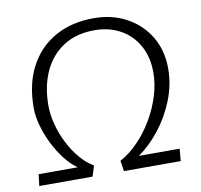

<svg xmlns="http://www.w3.org/2000/svg" viewBox="-82 -842 974 929"><g transform="rotate(-10 404.5 -377.0)"><path d="M37 0 44 -57H236Q204.5 -78.5 175.8 -115.5Q147 -152.5 124.5 -197.5Q102 -242.5 89 -289.2Q76 -336 76 -377Q76 -493 120.2 -577.5Q164.5 -662 245.5 -708Q326.5 -754 437 -754Q527 -754 597.8 -715.5Q668.5 -677 709.2 -609Q750 -541 750 -452Q750 -373 720 -297.5Q690 -222 641.2 -160.2Q592.5 -98.5 537 -60H737L732 0H453L445 -52Q492.5 -77.5 534.2 -120.8Q576 -164 607.8 -218Q639.5 -272 657.8 -330.5Q676 -389 676 -445Q676 -521.5 644.5 -578Q613 -634.5 557.5 -665.2Q502 -696 430 -696Q340 -696 277 -655Q214 -614 181 -541.8Q148 -469.5 148 -375Q148 -330 160.8 -281.8Q173.5 -233.5 196.5 -188.5Q219.5 -143.5 249.8 -107.8Q280 -72 315 -52L299 0Z"/></g></svg>

Font: Merriweather Sans Light
Style: Italic
Weight: 300
Italic angle: -7.5°
Designer: Eben Sorkin
Foundry: Eben Sorkin
Version: Version 2.001; ttfautohint (v1.8.3)